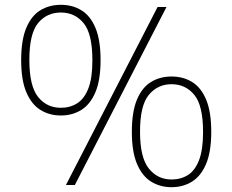

<svg xmlns="http://www.w3.org/2000/svg" viewBox="-20 -769 966 798"><path d="M233 -289Q185.5 -289 148.2 -312Q111 -335 89.5 -385.5Q68 -436 68 -519Q68 -602 89 -652.5Q110 -703 147.2 -726Q184.5 -749 233 -749Q281.5 -749 318.8 -726Q356 -703 377 -652.5Q398 -602 398 -519Q398 -436 376.5 -385.5Q355 -335 317.8 -312Q280.5 -289 233 -289ZM254 0 635 -740H672L291 0ZM233 -321Q271.5 -321 301 -339.8Q330.5 -358.5 347.2 -401.5Q364 -444.5 364 -518Q364 -628.5 327.5 -672.8Q291 -717 233 -717Q174.5 -717 138.2 -673Q102 -629 102 -520Q102 -411.5 138.2 -366.2Q174.5 -321 233 -321ZM693 9Q645.5 9 608.2 -14Q571 -37 549.5 -87.5Q528 -138 528 -221Q528 -304 549 -354.5Q570 -405 607.2 -428Q644.5 -451 693 -451Q741.5 -451 778.8 -428Q816 -405 837 -354.5Q858 -304 858 -221Q858 -138 836.5 -87.5Q815 -37 777.8 -14Q740.5 9 693 9ZM693 -23Q731.5 -23 761 -41.5Q790.5 -60 807.2 -103.2Q824 -146.5 824 -220Q824 -330.5 787.5 -374.8Q751 -419 693 -419Q635.5 -419 598.8 -375Q562 -331 562 -222Q562 -113.5 598.8 -68.2Q635.5 -23 693 -23Z"/></svg>

Font: Encode Sans Expanded Thin
Style: Regular
Weight: 100
Width: 7
Designer: Multiple Designers
Foundry: Impallari Type
Version: Version 3.000; ttfautohint (v1.8.3) -l 8 -r 50 -G 200 -x 14 